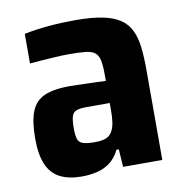

<svg xmlns="http://www.w3.org/2000/svg" viewBox="-65 -580 628 651"><g transform="rotate(-10 249.0 -255.0)"><path d="M166 8Q121 8 91 -7.5Q61 -23 46.5 -57Q32 -91 32 -145Q32 -205 45.5 -239Q59 -273 91 -287Q123 -301 179 -301Q189 -301 203 -300.5Q217 -300 233.5 -299.5Q250 -299 267.5 -298.5Q285 -298 302 -297V-319Q302 -351 298 -369Q294 -387 282.5 -395.5Q271 -404 249 -406Q227 -408 192 -408Q172 -408 148.5 -406.5Q125 -405 102 -403.5Q79 -402 59 -400V-502Q98 -510 143 -514Q188 -518 236 -518Q291 -518 328.5 -510.5Q366 -503 389 -487.5Q412 -472 424 -447.5Q436 -423 440 -389Q444 -355 444 -311V0H309L305 -61H297Q283 -33 262.5 -18Q242 -3 217 2.5Q192 8 166 8ZM229 -99Q246 -99 257.5 -101.5Q269 -104 277.5 -110Q286 -116 291 -127Q297 -138 299.5 -155.5Q302 -173 302 -197V-221H222Q199 -221 187 -216.5Q175 -212 171 -198Q167 -184 167 -158Q167 -134 171 -121Q175 -108 189 -103.5Q203 -99 229 -99Z"/></g></svg>

Font: Saira SemiCondensed
Style: Bold
Weight: 700
Width: 4
Designer: Hector Gatti with collaboration of the Omnibus-Type team
Foundry: Omnibus-Type
Version: Version 1.101